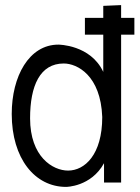

<svg xmlns="http://www.w3.org/2000/svg" viewBox="-20 -725 549 753"><path d="M507 -589V-655H455V-705L385 -702V-655H313V-589H385V-443C335 -550 209 -550 209 -550C94 -550 26 -426 26 -278C26 -103 117 8 239 8C239 8 337 8 388 -85V-9H455V-589ZM381 -266C381 -118 312 -56 247 -56C187 -56 98 -110 98 -261C98 -389 137 -476 230 -476C283 -476 375 -429 381 -266Z"/></svg>

Font: Englebert
Style: Regular
Weight: 400
Designer: Astigmatic (AOETI)
Foundry: Astigmatic (AOETI)
Version: Version 1.000